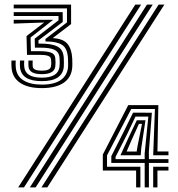

<svg xmlns="http://www.w3.org/2000/svg" viewBox="-20 -820 778 840"><path d="M163 -434.5Q102.5 -434.5 68.1 -457.6Q33.8 -480.8 30.5 -524Q29.8 -533 29.8 -540.8Q29.8 -548.5 30.2 -555.2H48.8Q47.8 -540 49 -525.8Q51.8 -488.2 81.8 -469Q111.8 -449.8 163 -449.8Q217.5 -449.8 246.2 -470.1Q275 -490.5 277.8 -528Q278 -532.8 278 -541.8Q278 -550.8 277.5 -563.8Q275.2 -608.8 251.6 -623.6Q228 -638.5 184.2 -638.5H179L178.8 -649.5L273 -722V-783.2H40V-800H291V-714.8L210.5 -653.2Q256 -651 275 -628.2Q294 -605.5 296 -564Q296.5 -550.2 296.5 -541.8Q296.5 -533.2 296.2 -527.8Q293.8 -482.5 259.5 -458.5Q225.2 -434.5 163 -434.5ZM163 -465Q72.5 -465 67.5 -527Q67 -532.8 66.9 -540.1Q66.8 -547.5 67.5 -555.2H86Q85.2 -546 85.4 -539.6Q85.5 -533.2 86.2 -527Q90.8 -480.2 163 -480.2Q234.2 -480.2 240.2 -527.5Q242.2 -543 240.5 -567.2Q238.5 -592.5 218.2 -602.1Q198 -611.8 154.5 -611.5H132.8L131.8 -650.8L236 -731.2V-750H40V-766.8H254.2L254.5 -724L148.2 -643.2L148.5 -629.2H154.8Q207 -629.5 231.9 -616.1Q256.8 -602.8 259 -567Q259.5 -558.2 259.5 -546.4Q259.5 -534.5 259.2 -528.8Q253.8 -465 163 -465ZM163 -495.5Q108.2 -495.5 104.8 -528Q103.5 -539.5 104.5 -555.2H123.2Q122 -541.2 123.2 -528.8Q125.2 -510.8 163 -510.8Q198.5 -510.8 202.5 -528Q206.2 -543.5 202.5 -563.8Q199.5 -580.2 154.2 -580L98.2 -579.8L96 -662.2L173.2 -721.5L40 -716.8V-733.5H212.8L113.8 -655.8L115.2 -596H154.5Q183.5 -596 201.5 -590.4Q219.5 -584.8 221.8 -566.8Q224.2 -545.2 221.8 -528.2Q216.5 -495.5 163 -495.5ZM110.5 0 623 -800H648.2L135.8 0ZM59.5 0 572 -800H597.5L84.8 0ZM161.2 0 674 -800H699.2L186.8 0ZM575.5 0V-74H429.8V-143.8L541 -360H672.8L668.8 -157.2H717V-140.8H650.2L657.8 -343.2H554.2L448.2 -140.2V-90.5H594.2V0ZM613 0V-107.2H467V-136.8L521 -243.2L562.2 -327.2L644.5 -326.8L631.2 -156.8L631.5 -123.8H717V-107.2H631.5V0ZM485.5 -123.8H613L612.8 -147.5L629 -310H572.8L535.8 -232.2L485.5 -133.5ZM507 -140.8 546.2 -226 578.5 -293.8H616.5L598.2 -173.2L595.5 -140.8ZM534 -157H578L581.8 -181L601.2 -278H587.8L553.8 -203ZM650.2 0V-90.5H717V-74H668.8V0Z"/></svg>

Font: Big Shoulders Inline Text ExtraBold
Style: Regular
Weight: 800
Designer: Patric King
Foundry: XO Type Co
Version: Version 1.000